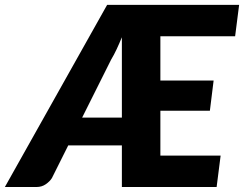

<svg xmlns="http://www.w3.org/2000/svg" viewBox="-64 -748 977 768"><path d="M364.5 -728.5H892.5L876.5 -603H577.5V-426H790.5L775.5 -305H577.5V-125.5H818.5L802.5 0H423.5V-166.5H209L143.5 -35.5Q135 -22 119 -11Q103 0 82.5 0H-44.5ZM264.5 -277.5H423.5V-599Q413 -573.5 402.5 -551Q392 -528.5 380.5 -509.5Z"/></svg>

Font: Lato Black
Style: Italic
Weight: 900
Italic angle: -7°
Designer: Lukasz Dziedzic
Foundry: tyPoland Lukasz Dziedzic
Version: Version 2.007; 2014-02-27